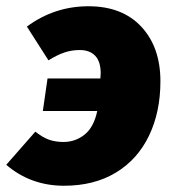

<svg xmlns="http://www.w3.org/2000/svg" viewBox="-52 -574 548 614"><path d="M461 -314Q461 -216 424.5 -140Q388 -64 318.5 -22Q249 20 153 20Q46 20 -32 -47L61 -153Q85 -134 105.5 -127Q126 -120 151 -120Q189 -120 218.5 -143.5Q248 -167 259 -219H85L100 -323H269L270 -340Q270 -377 252.5 -395.5Q235 -414 203 -414Q177 -414 153.5 -406Q130 -398 103 -381L34 -489Q122 -554 231 -554Q339 -554 400 -488.5Q461 -423 461 -314Z"/></svg>

Font: Fira Sans Black
Style: Italic
Weight: 900
Italic angle: -8°
Designer: Carrois Corporate & Edenspiekermann AG
Foundry: Carrois Corporate GbR & Edenspiekermann AG
Version: Version 4.203